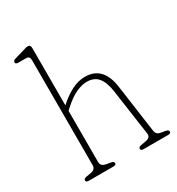

<svg xmlns="http://www.w3.org/2000/svg" viewBox="-173 -835 874 946"><g transform="rotate(-30 264.0 -362.0)"><path d="M141.5 -705.5V-379.5Q180 -414.5 218.2 -434Q256.5 -453.5 294 -453.5Q347 -453.5 376.8 -421.2Q406.5 -389 415 -328L453 -57Q454.5 -45 460.5 -37.8Q466.5 -30.5 480.5 -28L506.5 -23.5Q523 -20.5 523 -10.5Q523 0 507.5 0H367Q351.5 0 351.5 -10.5Q351.5 -20.5 368 -23.5L394 -28Q425 -33.5 421.5 -57L384 -319.5Q376 -374.5 353.8 -401Q331.5 -427.5 290 -427.5Q262 -427.5 228.2 -412Q194.5 -396.5 152 -358L141.5 -348.5V-57Q141.5 -33 169.5 -28L195 -23.5Q211.5 -20.5 211.5 -10.5Q211.5 0 196 0H55.5Q40 0 40 -10.5Q40 -20.5 56.5 -23.5L83 -28Q110.5 -33 110.5 -57V-655Q110.5 -677.5 90.5 -677.5H45.5Q30 -677.5 30 -689Q30 -698 45.5 -702.5L97 -717.5Q105.5 -720 112.5 -722.2Q119.5 -724.5 124 -724.5Q141.5 -724.5 141.5 -705.5Z"/></g></svg>

Font: Fraunces 72pt S100 Thin
Style: Regular
Weight: 100
Version: Version 1.000; ttfautohint (v1.8.3)